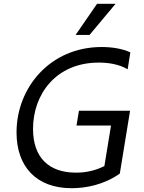

<svg xmlns="http://www.w3.org/2000/svg" viewBox="-20 -986 764 1016"><path d="M591.6 -965.9H493.6L380 -801.1H453.8ZM384.9 -321.7H567.5L532.3 -107.2C482.6 -82.4 433.2 -72.4 382.1 -72.4C238.6 -72.4 154.8 -152 154.8 -304C154.8 -486.5 275.6 -654.8 502.8 -654.8C549 -654.8 608 -647.7 655.5 -619.3L669.7 -708.8C629.3 -728 573.9 -737.2 517.8 -737.2C245.7 -737.2 67.5 -522.7 67.5 -285.5C67.5 -105.1 171.2 9.9 359.4 9.9C434.7 9.9 530.5 -8.5 614 -67.5L668.3 -399.9H397.7Z"/></svg>

Font: TID UI
Style: Italic
Weight: 400
Italic angle: -9.39999°
Designer: The TID Project Authors
Foundry: Bakken & Bæck
Version: Version 1.001;hotconv 1.0.109;makeotfexe 2.5.65596